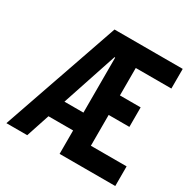

<svg xmlns="http://www.w3.org/2000/svg" viewBox="-152 -809 936 949"><g transform="rotate(30 316.0 -334.0)"><path d="M5 0 236.3 -668H625.6V-555.9H422.4V-399.3H540.6V-287.9H422.4V-112.1H626.3V0H308.6V-133.6H168L123.9 0ZM200.3 -235.5H308.6V-549.5H304.6Z"/></g></svg>

Font: Atkinson Hyperlegible Mono ExtraLight
Style: Regular
Weight: 200
Monospace: yes
Designer: Elliott Scott, Megan Eiswerth, Linus Boman, Theodore Petrosky, Letters from Sweden
Foundry: Applied Design Works, Letters from Sweden
Version: Version 2.001